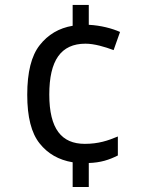

<svg xmlns="http://www.w3.org/2000/svg" viewBox="-20 -744 590 774"><path d="M272.9 -724.1V-640.1C217.8 -630.9 173.3 -604.5 140.1 -562C106.4 -519.5 89.8 -452.6 89.8 -361.8C89.8 -272.5 106.4 -207.5 139.6 -166C172.4 -124.5 216.8 -99.1 272.9 -89.8V9.8H337.9V-86.9C386.2 -88.4 419.9 -99.6 455.1 -117.2V-193.8C414.6 -176.8 376.5 -164.1 321.8 -164.1C228.5 -164.1 178.7 -224.1 178.7 -362.8C178.7 -500 225.1 -567.9 324.7 -567.9C359.9 -567.9 402.8 -555.2 438 -542L463.9 -615.2C432.1 -629.4 386.2 -641.6 337.9 -644V-724.1Z"/></svg>

Font: Avrile Sans
Style: Regular
Weight: 400
Designer: Monotype Design Team, Google (font), Stefan Peev (BGR Cyrillic), Cristiano Sobral (main changes)
Foundry: The Avrile Sans Project Authors
Version: Version 3.110